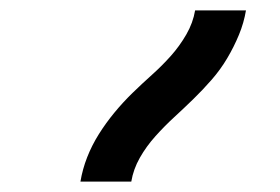

<svg xmlns="http://www.w3.org/2000/svg" viewBox="-20 -792 540 370"><path d="M135 -442Q139 -466 148 -489Q157 -512 170.5 -533.5Q184 -555 200.5 -575Q217 -595 235.5 -613Q254 -631 273 -648Q292 -665 309 -684Q326 -703 339 -725.5Q352 -748 356 -772H454Q450 -748 440.5 -725Q431 -702 418 -680Q405 -658 388 -638.5Q371 -619 352.5 -601Q334 -583 315.5 -566Q297 -549 279.5 -529.5Q262 -510 249.5 -488Q237 -466 233 -442Z"/></svg>

Font: Iosevka Term Curly
Style: Bold Italic
Weight: 700
Italic angle: -9°
Designer: Belleve Invis
Foundry: Belleve Invis
Version: Version 32.3.0